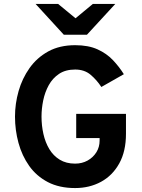

<svg xmlns="http://www.w3.org/2000/svg" viewBox="-20 -941 721 973"><path d="M360.8 12Q280.4 12 222.5 -18.2Q164.7 -48.5 128 -100.2Q91.3 -152 73.7 -216.8Q56 -281.5 56 -350Q56 -415.3 74.2 -479.4Q92.4 -543.4 129.7 -596Q167 -648.7 224.5 -680.4Q282 -712 360.8 -712Q427.9 -712 474.3 -690.9Q520.7 -669.8 552.5 -636.1Q584.2 -602.5 607.6 -565L493.6 -500.2Q470.5 -535.6 439.2 -562.1Q408 -588.6 360.8 -588.6Q312.2 -588.6 279.4 -566.7Q246.5 -544.7 227 -509.2Q207.5 -473.7 198.9 -431.8Q190.4 -389.9 190.4 -350Q190.4 -304.7 200 -262.1Q209.6 -219.4 229.9 -185.4Q250.3 -151.5 282.8 -131.7Q315.3 -111.8 360.8 -111.8Q395.7 -111.8 423.8 -127.3Q451.8 -142.9 468.3 -169.2Q484.8 -195.6 484.8 -228.4V-241.4H366.2V-364H618.4V-263.2Q618.4 -174.1 584.3 -112.7Q550.2 -51.3 491.9 -19.6Q433.5 12 360.8 12ZM303.4 -765 160.4 -921H274.6L362.8 -848.4L450.4 -921H564.2L420.6 -765Z"/></svg>

Font: Overpass
Style: Regular
Weight: 400
Designer: Delve Withrington, Dave Bailey, Thomas Jockin
Foundry: Delve Fonts LLC
Version: Version 4.000